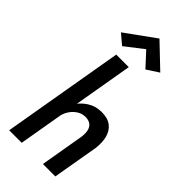

<svg xmlns="http://www.w3.org/2000/svg" viewBox="-316 -1096 1159 1159"><g transform="rotate(45 263.0 -516.5)"><path d="M280 -780H173L39 0H146ZM375 -280 327 0H433L484 -295Q490 -346 479.5 -386Q469 -426 439 -449.5Q409 -473 357 -473Q304 -473 263 -446Q222 -419 196 -375.5Q170 -332 160 -281H194Q201 -309 217.5 -332Q234 -355 258 -369.5Q282 -384 313 -383Q342 -381 356.5 -367Q371 -353 375 -330.5Q379 -308 375 -280ZM278 -931 361 -841 438 -891 289 -1033 98 -895 162 -841Z"/></g></svg>

Font: Jost Medium
Style: Italic
Weight: 500
Italic angle: -5°
Version: Version 3.710